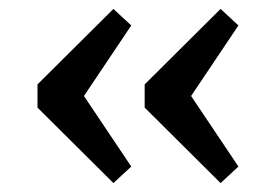

<svg xmlns="http://www.w3.org/2000/svg" viewBox="-20 -453 620 430"><path d="M474 -43 304 -212V-264L474 -433L514 -396L408 -238L514 -80ZM234 -43 64 -212V-264L234 -433L274 -396L168 -238L274 -80Z"/></svg>

Font: Sometype Mono
Style: Bold
Weight: 700
Monospace: yes
Designer: Ryoichi Tsunekawa
Foundry: Dharma Type
Version: Version 1.000; ttfautohint (v1.8.3)